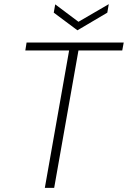

<svg xmlns="http://www.w3.org/2000/svg" viewBox="-20 -905 616 925"><path d="M196 0 313 -662H102L108 -700H576L569 -662H358L241 0ZM504 -885 497 -844 353 -759 239 -844 246 -884 358 -800Z"/></svg>

Font: DM Sans 12pt ExtraLight
Style: Italic
Weight: 250
Italic angle: -10°
Version: Version 4.004;gftools[0.9.30]